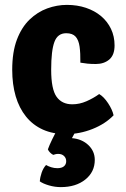

<svg xmlns="http://www.w3.org/2000/svg" viewBox="-20 -534 514 786"><path d="M309 -277.5Q309.5 -316.5 305.8 -343.2Q302 -370 289.5 -384Q277 -398 251 -398Q216 -398 202.8 -362.5Q189.5 -327 189.5 -248.5Q189.5 -169 211.5 -138Q233.5 -107 276 -107Q305.5 -107 334 -119.5Q362.5 -132 386 -149Q405 -138 422.5 -111.5Q440 -85 445 -62Q411.5 -27 358.8 -6Q306 15 250.5 15Q196.5 15 155.5 -3.5Q114.5 -22 86.5 -56.8Q58.5 -91.5 44.2 -140Q30 -188.5 30 -248.5Q30 -321 49.2 -371.8Q68.5 -422.5 101 -453.8Q133.5 -485 173.2 -499.5Q213 -514 254 -514Q296 -514 331.8 -502Q367.5 -490 393.8 -468Q420 -446 434.5 -415.5Q449 -385 449 -348Q449 -308.5 427.2 -290.2Q405.5 -272 372.5 -272Q352.5 -272 338 -273.5Q323.5 -275 309 -277.5ZM176 77.5Q181.5 61.5 194 35.8Q206.5 10 216 -5.5H297.5Q291.5 1 284.8 12.5Q278 24 274.5 31.5Q315.5 35 341.8 60Q368 85 368 120.5Q368 170 329.2 201Q290.5 232 229 232Q204.5 232 180.5 225Q156.5 218 143 208.5Q144 191.5 150.5 172.8Q157 154 168.5 141.5Q177 146.5 189.2 150.5Q201.5 154.5 215 154.5Q232.5 154.5 241.8 146.8Q251 139 251 126Q251 113 242 104.5Q233 96 218.5 96Q212.5 96 207.5 97.2Q202.5 98.5 198 100Q191.5 97 185 90.5Q178.5 84 176 77.5Z"/></svg>

Font: Signika
Style: Bold
Weight: 700
Designer: Anna Giedry
Foundry: Anna Giedry
Version: Version 2.001